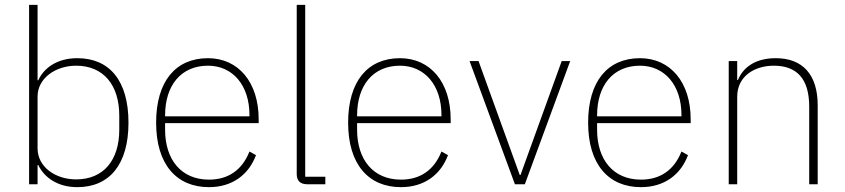

<svg xmlns="http://www.w3.org/2000/svg" viewBox="-20 -760 3485 792"><path d="M100 0H135V-79H138C161 -31 214 12 299 12C431 12 510 -81 510 -254C510 -428 431 -520 299 -520C214 -520 160 -478 138 -429H135V-740H100ZM294 -20C209 -20 135 -71 135 -148V-362C135 -437 209 -489 294 -489C407 -489 472 -409 472 -283V-225C472 -99 407 -20 294 -20Z M842 12C939 12 1006 -40 1036 -120L1009 -135C979 -59 922 -19 842 -19C728 -19 661 -101 661 -225V-252H1047V-268C1047 -421 963 -520 838 -520C705 -520 624 -425 624 -254C624 -82 708 12 842 12ZM838 -489C940 -489 1009 -408 1009 -286V-280H661V-284C661 -408 727 -489 838 -489Z M1322 0V-31H1239V-740H1204V-42C1204 -15 1218 0 1247 0Z M1634 12C1731 12 1798 -40 1828 -120L1801 -135C1771 -59 1714 -19 1634 -19C1520 -19 1453 -101 1453 -225V-252H1839V-268C1839 -421 1755 -520 1630 -520C1497 -520 1416 -425 1416 -254C1416 -82 1500 12 1634 12ZM1630 -489C1732 -489 1801 -408 1801 -286V-280H1453V-284C1453 -408 1519 -489 1630 -489Z M2104 0H2145L2332 -508H2297L2127 -38H2124L1954 -508H1917Z M2624 12C2721 12 2788 -40 2818 -120L2791 -135C2761 -59 2704 -19 2624 -19C2510 -19 2443 -101 2443 -225V-252H2829V-268C2829 -421 2745 -520 2620 -520C2487 -520 2406 -425 2406 -254C2406 -82 2490 12 2624 12ZM2620 -489C2722 -489 2791 -408 2791 -286V-280H2443V-284C2443 -408 2509 -489 2620 -489Z M3021 0V-361C3021 -447 3094 -489 3172 -489C3266 -489 3318 -436 3318 -320V0H3353V-326C3353 -452 3291 -520 3180 -520C3092 -520 3044 -479 3024 -430H3021V-508H2986V0Z"/></svg>

Font: IBM Plex Arabic ExtraLight
Style: Regular
Weight: 200
Designer: Mike Abbink, Paul van der Laan, Pieter van Rosmalen, Wael Morcos, Khajak Apelian
Foundry: Bold Monday
Version: Version 1.0